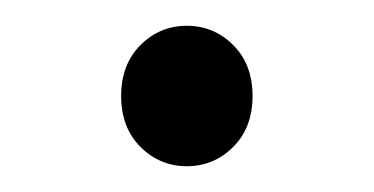

<svg xmlns="http://www.w3.org/2000/svg" viewBox="-20 -116 290 149"><path d="M125 13Q104 13 89 -2Q74 -17 74 -41.5Q74 -66 89 -81Q104 -96 125 -96Q146 -96 161 -81Q176 -66 176 -41.5Q176 -17 161 -2Q146 13 125 13Z"/></svg>

Font: Resource Han Rounded JP Light
Style: Regular
Weight: 300
Designer: Cyano Hao (round all glyphs); Ryoko NISHIZUKA 西塚涼子 (kana, bopomofo & ideographs); Paul D. Hunt (Latin, Greek & Cyrillic)
Foundry: Cyano Hao
Version: 0.990